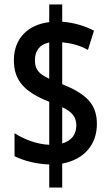

<svg xmlns="http://www.w3.org/2000/svg" viewBox="-20 -780 494 858"><path d="M200 -45V58H258V-49C357 -67 413 -135 413 -226C413 -317 363 -361 258 -404V-591C299 -587 337 -577 373 -557L400 -643C356 -666 307 -679 258 -683V-760H200V-681C106 -670 42 -609 42 -511C42 -419 90 -369 200 -325V-133C145 -135 86 -158 45 -185V-82C87 -61 143 -47 200 -45ZM200 -590V-428C153 -450 136 -470 136 -511C136 -552 157 -582 200 -590ZM258 -139V-301C301 -281 321 -258 321 -219C321 -181 301 -151 258 -139Z"/></svg>

Font: Noto Sans Myanmar UI ExtraCondensed SemiBold
Style: Regular
Weight: 600
Width: 2
Designer: Monotype Design Team
Foundry: Monotype Imaging Inc.
Version: Version 2.103